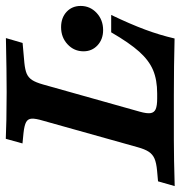

<svg xmlns="http://www.w3.org/2000/svg" viewBox="-20 -610 612 650"><g transform="rotate(-90 286.0 -285.0)"><path d="M-19 0.4 -2.9 -56 32.8 -59.2Q59.6 -61.6 74.2 -68Q88.7 -74.4 97.4 -87.6Q106 -100.7 112.9 -125.8L202.4 -445.2Q210.1 -470.7 209.3 -483.6Q208.6 -496.5 197.7 -502.5Q186.7 -508.6 160.8 -511.4L125.4 -514.9L141.1 -571.4Q173.7 -570.6 205.4 -569.4Q244.9 -568.9 297.4 -568.5H298.8H301.4Q365.6 -568.5 482.1 -571L465.6 -514.5L398.2 -508.5Q374.4 -506.1 361.4 -500.5Q348.4 -494.8 340.1 -482.3Q331.9 -469.8 325 -445.2L233 -118.1Q226.2 -94.2 228 -81.5Q229.9 -68.9 241.5 -63.9Q253.2 -58.9 277.6 -58.9H294.4Q340.5 -58.9 373.4 -72.7Q406.3 -86.5 436.1 -119.7Q465.9 -153 501.6 -214.6H560.4Q529.2 -149.4 510.8 -99.8Q492.3 -50.2 480.7 0Q388.7 -2.4 287.9 -2.4H142.6H137.7Q74.9 -2.4 -19 0.4ZM437.3 -308.3Q437.3 -340.2 460.9 -362.2Q484.4 -384.2 519 -384.2Q550.8 -384.2 570.9 -365.6Q590.9 -347 590.9 -317.8Q590.9 -286.1 567.4 -264Q543.8 -241.9 509.1 -241.9Q478 -241.9 457.6 -260.8Q437.3 -279.7 437.3 -308.3Z"/></g></svg>

Font: Playfair Micro SmCond SmLight
Style: Italic
Weight: 360
Width: 4
Italic angle: -15.6°
Designer: Claus Eggers Sørensen
Foundry: Claus Eggers Sørensen
Version: Version 2.203;Glyphs 3.3 (3326)